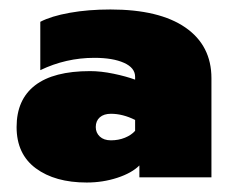

<svg xmlns="http://www.w3.org/2000/svg" viewBox="-20 -734 481 405"><path d="M15 -466Q15 -524 54 -554Q93 -584 170 -584Q193 -584 219.5 -578.5Q246 -573 265 -566V-572Q265 -591 241.5 -601.5Q218 -612 179 -612Q119 -612 65 -586V-688Q88 -700 127 -707Q166 -714 213 -714Q316 -714 371 -676Q426 -638 426 -569V-360H274V-385Q258 -369 227.5 -359Q197 -349 163 -349Q96 -349 55.5 -379Q15 -409 15 -466ZM265 -458V-481Q239 -494 214 -494Q199 -494 190.5 -486.5Q182 -479 182 -466Q182 -454 190.5 -446Q199 -438 214 -438Q230 -438 243.5 -443.5Q257 -449 265 -458Z"/></svg>

Font: Prompt Black
Style: Regular
Weight: 900
Designer: Katatrad Team
Foundry: CadsonDemak
Version: Version 1.001